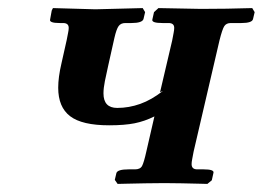

<svg xmlns="http://www.w3.org/2000/svg" viewBox="-20 -454 650 475"><path d="M406 -354Q408 -365 409.5 -372.5Q411 -380 411 -385Q411 -397 397 -397H382Q354 -397 357 -406L361 -424L372 -434L477 -432Q505 -432 540.5 -432.5Q576 -433 604 -434L610 -424L606 -407Q604 -397 577 -397H551Q540 -397 535 -389.5Q530 -382 523 -354L459 -79Q457 -68 455.5 -60.5Q454 -53 454 -48Q454 -35 468 -35H484Q511 -35 508 -26L504 -8L493 1Q493 1 474 0.5Q455 0 430 -0.5Q405 -1 387 -1Q367 -1 339.5 -0.5Q312 0 291.5 0.5Q271 1 271 1L264 -9L268 -26Q271 -35 298 -35H314Q327 -35 331.5 -43.5Q336 -52 342 -79L362 -166Q338 -154 313 -149Q288 -144 250 -144Q183 -144 153.5 -166.5Q124 -189 124 -237Q124 -250 126 -265Q128 -280 132 -297L145 -355Q147 -366 148.5 -373Q150 -380 150 -385Q150 -397 136 -397H128Q101 -397 104 -406L108 -428L111 -434L216 -431Q242 -432 275 -432.5Q308 -433 333 -434L339 -424L335 -407Q332 -397 305 -397H290Q279 -397 273.5 -389.5Q268 -382 263 -360L248 -293Q243 -271 239.5 -253.5Q236 -236 236 -223Q236 -187 270 -187Q299 -187 327 -197Q355 -207 383 -229L376 -226Z"/></svg>

Font: Libertinus Serif SemiBold
Style: Italic
Weight: 600
Italic angle: -11.5°
Designer: Philipp H. Poll, Khaled Hosny
Foundry: Caleb Maclennan
Version: Version 7.051;RELEASE